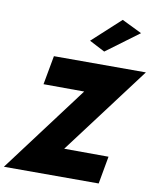

<svg xmlns="http://www.w3.org/2000/svg" viewBox="-128 -1064 941 1143"><g transform="rotate(10 342.5 -492.0)"><path d="M641 -925 520 -984 350 -828 444 -779ZM122 -525 368 -524 -25 0H548L578 -167L310 -168L710 -700H154Z"/></g></svg>

Font: Jost* 800 Heavy Italic
Style: Italic
Weight: 800
Italic angle: -10°
Version: Version 3.200; ttfautohint (v0.97) -l 8 -r 50 -G 200 -x 14 -